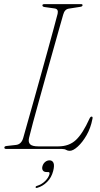

<svg xmlns="http://www.w3.org/2000/svg" viewBox="-20 -720 483 928"><path d="M280.5 0H11Q1 0 1 -6.5Q1 -13.5 12.5 -14.5L57.5 -19.5Q83 -22.5 92 -52.5Q100 -81 113.5 -128.8Q127 -176.5 143.5 -235Q160 -293.5 177.2 -355.8Q194.5 -418 210.5 -476Q226.5 -534 239 -580.2Q251.5 -626.5 258.5 -653.5Q263.5 -676 245 -679L195.5 -686Q185 -687.5 185 -694Q185 -700 194 -700H372.5Q379 -700 379 -695Q379 -688.5 368 -687L314 -678.5Q292.5 -676 285.5 -649.5Q278 -623.5 265 -577.5Q252 -531.5 235.8 -473.8Q219.5 -416 202.2 -354.2Q185 -292.5 168.8 -234.2Q152.5 -176 139.8 -128.8Q127 -81.5 120.5 -54Q115.5 -33 125.5 -22.8Q135.5 -12.5 165.5 -12.5H261.5Q314 -12.5 347 -43.5Q380 -74.5 412 -145.5Q417 -156.5 422.5 -156.5Q430 -156.5 426.5 -144Q418.5 -102 398.8 -67.2Q379 -32.5 356.2 -11.8Q333.5 9 317 9Q307 9 299.8 4.5Q292.5 0 280.5 0ZM205 111.5Q192 111.5 187 103.5Q182 95.5 185 84Q188.5 71 198 63Q207.5 55 219.5 55Q233 55 238.5 67.2Q244 79.5 237 106.5Q229 138 208 159Q187 180 161 187.5Q153.5 190 152 185.5Q152 180 158.5 178.5Q181.5 171.5 198 155.2Q214.5 139 219 122Q221.5 111.5 213 111.5Z"/></svg>

Font: Fraunces 144pt Soft Thin
Style: Italic
Weight: 100
Italic angle: -16°
Version: Version 1.000;[0bf87f6ff]